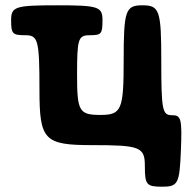

<svg xmlns="http://www.w3.org/2000/svg" viewBox="-20 -548 727 725"><path d="M129 -208C129 -19 147 0 328 0C509 0 527 7 527 79C527 150 533 157 593 157C652 157 658 145 663 22C668 -101 664 -113 629 -113C593 -113 589 -132 589 -321C589 -509 582 -528 518 -528C454 -528 447 -509 447 -321C447 -133 439 -114 359 -114C279 -114 271 -128 271 -265C271 -401 275 -415 319 -415C363 -415 367 -420 367 -472C367 -523 351 -528 195 -528C38 -528 22 -523 22 -472C22 -420 27 -415 76 -415C124 -415 129 -396 129 -208Z"/></svg>

Font: Asimov Print
Style: A
Weight: 500
Designer: Google
Version: Version 2.000980: 2014